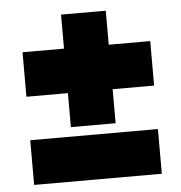

<svg xmlns="http://www.w3.org/2000/svg" viewBox="-47 -655 661 700"><g transform="rotate(-5 283.5 -305.0)"><path d="M50 -485.5H201.8V-610H365.5V-485.5H517.3V-322.7H365.5V-198.2H201.8V-322.7H50ZM50 0V-163.6H517.3V0Z"/></g></svg>

Font: Spartan MB Black
Style: Regular
Weight: 900
Designer: Matt Bailey, Mirko Velimirovic
Foundry: Matt Bailey
Version: Version 1.005